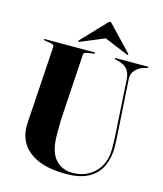

<svg xmlns="http://www.w3.org/2000/svg" viewBox="-130 -988 930 1094"><g transform="rotate(15 335.0 -441.0)"><path d="M576.5 -307 558.5 -601.5Q556 -635 540.2 -655.8Q524.5 -676.5 491 -686L468 -692Q462.5 -694 462.5 -696.5Q462.5 -700 467 -700H655.5Q660.5 -700 660.5 -696.5Q660.5 -693.5 654.5 -692L633.5 -686Q603.5 -677 585.5 -655Q567.5 -633 569.5 -603L587.5 -312Q589.5 -285 591 -258.5Q592.5 -232 592.5 -204.5Q592.5 -145 570.2 -96Q548 -47 497.8 -18Q447.5 11 363 11Q264.5 11 201.2 -15.5Q138 -42 107.5 -88.2Q77 -134.5 77 -194Q77 -208 78.2 -230.8Q79.5 -253.5 81.2 -276.5Q83 -299.5 84 -315.5L106.5 -672Q107 -683 85 -686.5L51 -692Q44 -693 44 -696.5Q44 -700 49.5 -700H340.5Q346 -700 346 -696.5Q346 -693 339 -692L302 -686.5Q281.5 -683 281 -671.5L259 -319Q256.5 -280.5 256.2 -248Q256 -215.5 256 -193.5Q256 -93.5 294.8 -49Q333.5 -4.5 396.5 -4.5Q476.5 -4.5 528.5 -56Q580.5 -107.5 580.5 -198Q580.5 -234.5 579.2 -259.8Q578 -285 576.5 -307ZM245 -736.5Q239 -734 237 -736Q234 -739 237.5 -743L371 -883.5Q377.5 -891.5 383 -891.5Q388.5 -891.5 395 -883.5L528.5 -743Q532.5 -738.5 529 -736Q527.5 -734 521.5 -736.5L383 -794Z"/></g></svg>

Font: Fraunces 144pt
Style: Bold
Weight: 700
Version: Version 1.000;[b76b70a41]